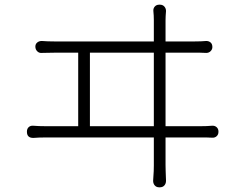

<svg xmlns="http://www.w3.org/2000/svg" viewBox="-20 -776 1040 820"><path d="M131 -577Q131 -588 139 -594.5Q147 -601 158 -601Q172 -600 184.5 -599.5Q197 -599 214 -599H637V-690Q637 -701 636.5 -709.5Q636 -718 635 -729Q634 -740 641 -748Q648 -756 660 -756H663Q675 -756 682 -748Q689 -740 689 -729Q688 -717 687.5 -707.5Q687 -698 687 -690V-599H810Q827 -599 837.5 -599.5Q848 -600 861 -601Q872 -601 879.5 -594.5Q887 -588 887 -575Q887 -565 879.5 -557.5Q872 -550 861 -550Q847 -551 834 -551Q821 -551 810 -551H687V-237H836Q852 -237 862.5 -237.5Q873 -238 885 -239Q897 -240 905 -233Q913 -226 913 -214V-213Q913 -201 905 -194Q897 -187 885 -188Q872 -189 859.5 -189Q847 -189 836 -189H687V-71Q687 -64 687.5 -46Q688 -28 689 -4Q689 8 682 16Q675 24 662 24H660Q648 24 641 16Q634 8 634 -4Q636 -27 636.5 -45Q637 -63 637 -69V-189H177Q160 -189 148 -188.5Q136 -188 122 -187Q95 -187 95 -213V-214Q95 -226 102.5 -233Q110 -240 122 -239Q136 -238 148 -237.5Q160 -237 177 -237H314V-551H214Q197 -551 184.5 -550.5Q172 -550 158 -550Q147 -549 139 -557Q131 -565 131 -577ZM637 -237V-551H364V-237Z"/></svg>

Font: Chiron GoRound TC L
Style: Regular
Weight: 300
Designer: Ryoko NISHIZUKA 西塚涼子 (kana, bopomofo & ideographs); Paul D. Hunt (Latin, Greek & Cyrillic); Sandoll Communications 산돌커뮤니
Foundry: Adobe
Version: Version 1.000;hotconv 1.1.1;makeotfexe 2.6.0